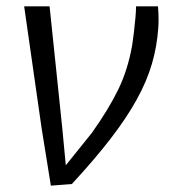

<svg xmlns="http://www.w3.org/2000/svg" viewBox="-20 -577 532 604"><path d="M140 7 111 -173 56 -557H136L176 -173L187 -57L269 -159Q321 -232 351.8 -295Q382.5 -358 396 -436Q398.5 -451.5 401.2 -474.8Q404 -498 406 -520.8Q408 -543.5 408 -557H477Q478.5 -538.5 478.8 -521Q479 -503.5 478 -490Q474 -431.5 458 -376.5Q442 -321.5 410.2 -264Q378.5 -206.5 328.5 -141.5Q278.5 -76.5 206 2Z"/></svg>

Font: Koeln Type Sans Light
Style: Italic
Weight: 300
Italic angle: -7.5°
Designer: Eben Sorkin
Foundry: Eben Sorkin
Version: Version 2.001